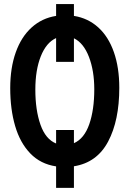

<svg xmlns="http://www.w3.org/2000/svg" viewBox="-20 -810 640 948"><path d="M257 11.5Q180 0 129.5 -52.5Q79 -105 54.8 -187.8Q30.5 -270.5 30.5 -375Q30.5 -475 57.8 -551.5Q85 -628 136 -674.2Q187 -720.5 257 -731.5V-790H345V-731.5Q414.5 -720.5 465 -674.8Q515.5 -629 542.2 -552.8Q569 -476.5 569 -376.5Q569 -215 513.8 -111Q458.5 -7 345 11V117.5H257ZM257 -622Q208.5 -600 181.5 -532.2Q154.5 -464.5 154.5 -367.5Q154.5 -266.5 179.8 -194.5Q205 -122.5 257 -101.5V-168H345V-103Q396 -125.5 420.8 -196.8Q445.5 -268 445.5 -369Q445.5 -461 419 -529.5Q392.5 -598 345 -621V-504.5H257Z"/></svg>

Font: JuliaMono SemiBold
Style: Regular
Weight: 600
Monospace: yes
Designer: cormullion
Foundry: corm
Version: Version 0.055; ttfautohint (v1.8.4)